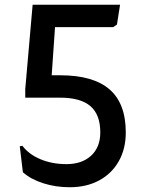

<svg xmlns="http://www.w3.org/2000/svg" viewBox="-20 -770 609 806"><path d="M508 -214Q508 -145 478.5 -93Q449 -41 396 -12.5Q343 16 273 16Q214 16 162 -0.5Q110 -17 76 -47L63 -156L74 -158Q101 -122 150 -101.5Q199 -81 259 -81Q324 -81 362.5 -116.5Q401 -152 401 -214Q401 -289 359.5 -324.5Q318 -360 233 -360H86V-396L117 -750H484L471 -667L455 -656H211L197 -454H233Q371 -454 439.5 -395Q508 -336 508 -214Z"/></svg>

Font: Farro
Style: Regular
Weight: 400
Designer: Aceler Chua
Foundry: Grayscale Limited
Version: Version 1.101